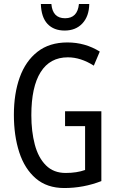

<svg xmlns="http://www.w3.org/2000/svg" viewBox="-20 -1004 585 968"><path d="M308 -443H491V-91Q401 -56 304 -56Q217 -56 160.5 -104.5Q104 -153 77 -236.5Q50 -320 50 -425Q50 -532 79.5 -614Q109 -696 169 -743Q229 -790 320 -790Q409 -790 483 -744L453 -673Q387 -715 322 -715Q232 -715 185 -640.5Q138 -566 138 -423Q138 -341 155.5 -275Q173 -209 211.5 -170.5Q250 -132 311 -132Q367 -132 409 -147V-368H308ZM430 -984Q429 -922 395.5 -886Q362 -850 306 -850Q251 -850 219.5 -883.5Q188 -917 186 -984H239Q245 -912 308 -912Q371 -912 378 -984Z"/></svg>

Font: Noto Sans Malayalam UI ExtraCondensed
Style: Regular
Weight: 400
Width: 2
Designer: Jelle Bosma - Monotype Design Team
Foundry: Monotype Imaging Inc.
Version: Version 2.104; ttfautohint (v1.8.4.7-5d5b)